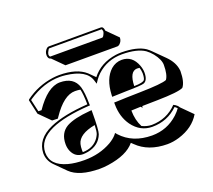

<svg xmlns="http://www.w3.org/2000/svg" viewBox="-113 -737 1053 951"><g transform="rotate(-20 413.5 -262.0)"><path d="M275.4 -337.4Q216.3 -337.4 154.8 -246.1Q151.9 -241.7 149.4 -238.3L119.6 -239.3L63 -295.9L45.9 -373L48.8 -377Q114.3 -425.3 194.8 -436.5Q212.9 -439 229 -439Q320.8 -439 367.2 -397.5Q369.6 -395 371.1 -393.6L398.9 -366.2Q444.3 -424.8 527.3 -437Q542.5 -439 557.1 -439Q639.2 -438.5 681.2 -410.2Q692.4 -401.9 701.7 -392.6L758.3 -336.4Q795.9 -298.8 800.3 -256.8Q800.3 -253.9 800.8 -252.4Q800.3 -193.8 780.8 -170.4Q754.9 -157.2 644 -155.3Q585.9 -154.3 563.5 -153.8Q563.5 -148.4 563 -145L554.7 -153.3Q529.3 -152.3 505.4 -151.4Q505.9 -100.1 525.9 -62.5Q550.8 -50.3 576.2 -49.8Q656.7 -50.8 710 -106.9Q720.2 -102.5 728.5 -94.7Q733.9 -89.4 736.8 -84L793.5 -27.3Q757.8 32.7 679.7 56.6Q647.5 66.4 616.7 66.4Q517.1 65.9 459 8.3L448.2 -2Q407.2 48.3 305.2 63Q281.2 66.4 260.7 66.4Q152.8 65.9 106.4 20.5L49.8 -36.1Q23.4 -63.5 22.9 -101.1Q24.4 -175.8 109.9 -213.9Q184.6 -246.6 311 -254.9Q310.1 -308.6 303.7 -335Q290.5 -337.4 275.4 -337.4ZM549.8 -473.6H275.4L219.2 -529.8Q214.4 -530.8 210.4 -533.7Q204.1 -541 204.1 -553.2Q204.1 -571.8 218.8 -585.4Q224.6 -589.8 229 -589.8H504.9Q509.3 -588.9 512.2 -586.9Q518.6 -579.6 519 -567.9L575.7 -511.2Q575.7 -491.2 560.1 -478Q554.7 -474.1 549.8 -473.6ZM209 -40Q265.6 -40.5 294.4 -82Q300.3 -91.3 304.2 -100.1Q309.1 -113.8 310.1 -146Q224.1 -129.9 211.9 -82Q208.5 -68.4 208.5 -49.3Q208.5 -43.9 209 -40ZM615.7 -336.4Q608.9 -337.4 602.5 -337.4Q562.5 -335.9 560.1 -260.3Q606.9 -260.7 615.2 -272.5Q621.1 -282.2 621.1 -306.2Q620.6 -321.3 615.7 -336.4ZM493.2 -540Q499 -540 506.3 -557.6Q508.8 -564 508.8 -567.9Q508.8 -569.8 507.8 -573Q506.8 -576.2 505.9 -578.1L504.9 -580.1H229Q224.6 -580.1 216.8 -563Q214.4 -556.6 213.9 -553.2Q213.9 -549.3 214.8 -546.1Q215.8 -543 217.3 -541.5L219.2 -540ZM219.2 -403.8Q292.5 -403.8 311 -344.7Q320.3 -314 320.8 -254.9L321.3 -245.6L311.5 -245.1Q186 -236.8 114.3 -205.1Q33.7 -168.5 33.2 -101.1Q33.2 -33.2 119.6 -9.8Q156.2 0 204.1 0Q283.7 0 346.7 -35.6Q370.6 -49.8 384.3 -65.4L391.6 -74.7L399.4 -65.4Q458.5 -0.5 560.1 0Q640.1 0 698.7 -53.7Q714.4 -68.4 725.1 -83.5Q718.8 -90.3 712.4 -94.7Q656.2 -40 576.2 -40Q513.2 -40 472.7 -95.2Q439.5 -141.6 439 -208V-217.8H448.7Q498 -220.2 576.7 -221.7Q693.8 -224.1 717.8 -234.9Q733.9 -256.8 733.9 -309.1Q733.9 -336.9 705.6 -373Q691.4 -390.1 675.3 -401.9Q635.3 -428.7 557.1 -429.2Q478.5 -429.2 423.8 -378.4Q410.6 -365.7 401.4 -352.5L389.6 -335L383.3 -355Q364.7 -415 259.8 -427.2Q243.2 -429.2 229 -429.2Q144 -429.2 62.5 -374.5Q59.1 -372.1 56.6 -370.1L71.3 -305.7L87.9 -305.2Q154.3 -402.8 219.2 -403.8ZM450.7 -248 439.5 -247.6 439.9 -258.3Q443.8 -341.3 488.3 -381.8Q513.7 -403.8 545.9 -403.8Q601.1 -403.8 623.5 -344.2Q630.9 -323.7 630.9 -306.2Q630.9 -265.6 608.9 -256.3Q595.2 -251 514.2 -250Q479.5 -249.5 450.7 -248ZM310.1 -219.7 320.8 -220.7V-210Q320.8 -116.2 313.5 -96.2Q293.9 -44.9 233.9 -32.7Q220.7 -30.3 208 -29.8Q166.5 -29.8 149.4 -68.8Q142.1 -85.9 142.1 -106Q142.1 -165 186 -190.4Q227.1 -212.9 310.1 -219.7Z"/></g></svg>

Font: Linux Biolinum Shadow O
Style: Bold
Weight: 700
Designer: Philipp H. Poll
Foundry: Philipp H. Poll
Version: Version 0.9.2